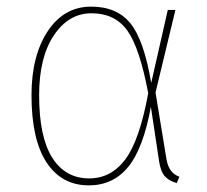

<svg xmlns="http://www.w3.org/2000/svg" viewBox="-20 -549 625 579"><path d="M256 -509Q187 -509 142.5 -442.5Q98 -376 98 -262Q98 -136 137.5 -73.5Q177 -11 249 -11Q315 -11 358 -68.5Q401 -126 427 -268Q401 -406 363.5 -457.5Q326 -509 256 -509ZM255 -529Q332 -529 373 -479Q414 -429 436 -299L486 -519H509L449 -270L482 -69Q489 -27 521 -16L513 3Q491 -3 478 -16.5Q465 -30 460 -61L435 -227Q412 -101 366.5 -45.5Q321 10 248 10Q166 10 120.5 -59Q75 -128 75 -262Q75 -381 124 -455Q173 -529 255 -529Z"/></svg>

Font: FiraSans
Style: Regular
Weight: 150
Designer: Carrois Corporate & Edenspiekermann AG
Foundry: Carrois Corporate GbR & Edenspiekermann AG
Version: Version 3.106;PS 003.106;hotconv 1.0.70;makeotf.lib2.5.58329